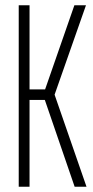

<svg xmlns="http://www.w3.org/2000/svg" viewBox="-20 -708 354 728"><path d="M51 0V-688H92V-369H151L262 -688H306L187 -349L308 0H263L150 -329H92V0Z"/></svg>

Font: Saira Ultra Condensed ExLight
Style: Regular
Weight: 200
Width: 1
Designer: Hector Gatti with collaboration of the Omnibus-Type team
Foundry: Omnibus-Type
Version: Version 1.001; ttfautohint (v1.8)